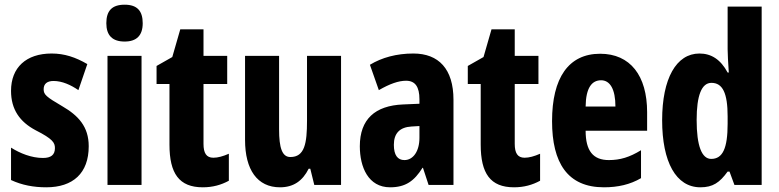

<svg xmlns="http://www.w3.org/2000/svg" viewBox="-20 -788 3318 818"><path d="M358 -165C358 -249 313 -296 246 -335C176 -376 166 -385 166 -408C166 -431 181 -443 208 -443C245 -443 282 -426 314 -404L352 -515C302 -544 255 -560 200 -560C91 -560 27 -500 27 -401C27 -322 64 -269 132 -233C205 -196 214 -180 214 -157C214 -128 197 -115 163 -115C114 -115 65 -135 27 -159V-21C74 1 124 10 177 10C291 10 358 -50 358 -165Z M511 -768C457 -768 433 -742 433 -689C433 -637 459 -611 511 -611C562 -611 588 -637 588 -689C588 -741 565 -768 511 -768ZM583 -550H438V0H583Z M889 -116C859 -116 847 -136 847 -175V-430H948V-550H847V-663H748L714 -545L647 -507V-430H702V-172C702 -49 743 10 844 10C886 10 922 0 955 -18V-133C930 -122 908 -116 889 -116Z M1433 -550H1288V-274C1288 -177 1278 -119 1217 -119C1182 -119 1169 -158 1169 -237V-550H1024V-192C1024 -65 1076 10 1173 10C1230 10 1269 -17 1295 -69H1302L1319 0H1433Z M1741 -560C1670 -560 1607 -543 1556 -512L1594 -404C1641 -431 1678 -444 1710 -444C1749 -444 1767 -418 1767 -365V-346L1697 -343C1578 -338 1513 -280 1513 -165C1513 -76 1549 10 1642 10C1708 10 1745 -17 1780 -73H1782L1806 0H1912V-363C1912 -494 1849 -560 1741 -560ZM1733 -249 1767 -251V-201C1767 -143 1740 -106 1703 -106C1674 -106 1658 -127 1658 -171C1658 -220 1683 -246 1733 -249Z M2215 -116C2185 -116 2173 -136 2173 -175V-430H2274V-550H2173V-663H2074L2040 -545L1973 -507V-430H2028V-172C2028 -49 2069 10 2170 10C2212 10 2248 0 2281 -18V-133C2256 -122 2234 -116 2215 -116Z M2537 -559C2402 -559 2332 -456 2332 -272C2332 -94 2398 10 2553 10C2613 10 2665 -2 2711 -29V-148C2662 -118 2622 -106 2574 -106C2507 -106 2475 -145 2475 -231H2737V-310C2737 -466 2665 -559 2537 -559ZM2541 -446C2579 -446 2602 -408 2602 -334H2475C2476 -415 2502 -446 2541 -446Z M2964 10C3017 10 3046 -10 3080 -57H3088L3109 0H3225V-760H3080V-578C3080 -557 3082 -525 3085 -479H3080C3050 -535 3010 -560 2960 -560C2861 -560 2801 -453 2801 -276C2801 -98 2860 10 2964 10ZM3010 -111C2970 -111 2948 -166 2948 -277C2948 -381 2969 -435 3011 -435C3059 -435 3080 -391 3080 -292V-261C3080 -156 3059 -111 3010 -111Z"/></svg>

Font: Noto Sans Lao UI ExtCond ExtBd
Style: Regular
Weight: 800
Width: 2
Designer: Monotype Design Team
Foundry: Monotype Imaging Inc.
Version: Version 2.000